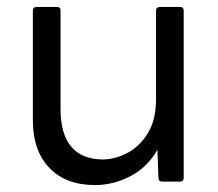

<svg xmlns="http://www.w3.org/2000/svg" viewBox="-20 -525 629 555"><path d="M255 10Q170 10 122.5 -40Q75 -90 75 -177V-495Q75 -504 85 -505H144Q155 -505 155 -495V-211Q155 -66 276 -64Q312 -64 347.5 -82.5Q383 -101 407 -139.5Q431 -178 431 -238V-495Q431 -504 442 -505H501Q510 -505 511 -495V-11Q511 -1 501 0H449Q438 0 438 -11L435 -92Q406 -41 356.5 -15.5Q307 10 255 10Z"/></svg>

Font: YamahaIndonesia935. App
Style: Regular
Weight: 400
Designer: Dalton Maag Ltd
Foundry: Dalton Maag Ltd
Version: Version 1.002; January 01, 2024; Regular/Italic